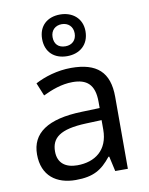

<svg xmlns="http://www.w3.org/2000/svg" viewBox="-91 -883 742 958"><g transform="rotate(-10 280.5 -403.5)"><path d="M280 -606C344 -606 391 -645 391 -713C391 -778 343 -817 280 -817C215 -817 171 -778 171 -712C171 -645 215 -606 280 -606ZM280 -656C244 -656 224 -677 224 -712C224 -747 248 -768 280 -768C312 -768 336 -747 336 -712C336 -677 313 -656 280 -656ZM288 -545C218 -545 152 -524 105 -499L132 -433C176 -454 227 -474 283 -474C353 -474 394 -444 394 -355V-323L303 -320C128 -315 46 -256 46 -149C46 -40 118 10 215 10C305 10 348 -17 395 -76H399L416 0H480V-365C480 -490 418 -545 288 -545ZM314 -259 393 -262V-214C393 -110 325 -61 235 -61C177 -61 137 -88 137 -148C137 -216 180 -254 314 -259Z"/></g></svg>

Font: Noto Sans Runic
Style: Regular
Weight: 400
Designer: Monotype Design Team
Foundry: Monotype Imaging Inc.
Version: Version 2.002